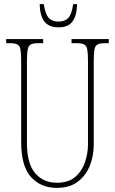

<svg xmlns="http://www.w3.org/2000/svg" viewBox="-20 -904 560 934"><path d="M256 10Q179 10 131 -42.5Q83 -95 83 -214V-609Q83 -646 79.5 -664Q76 -682 64 -688Q52 -694 27 -694H10V-714H190V-694H167Q143 -694 131 -688.5Q119 -683 115 -664Q111 -645 111 -606V-210Q111 -108 151 -61.5Q191 -15 257 -15Q313 -15 346 -43.5Q379 -72 393.5 -115Q408 -158 408 -202V-607Q408 -645 404.5 -663.5Q401 -682 389 -688Q377 -694 352 -694H328V-714H509V-694H492Q467 -694 455 -688Q443 -682 439.5 -663.5Q436 -645 436 -607V-200Q436 -145 416.5 -97Q397 -49 357.5 -19.5Q318 10 256 10ZM265 -771Q217 -771 195.5 -800Q174 -829 173 -884H193Q200 -836 216.5 -817.5Q233 -799 265 -799Q296 -799 312.5 -817Q329 -835 336 -884H355Q354 -829 333 -800Q312 -771 265 -771Z"/></svg>

Font: Noto Serif Ethiopic ExtraCondensed Thin
Style: Regular
Weight: 100
Width: 2
Designer: Monotype Design Team
Foundry: Monotype Imaging Inc.
Version: Version 2.102; ttfautohint (v1.8.4.7-5d5b)